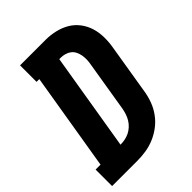

<svg xmlns="http://www.w3.org/2000/svg" viewBox="-224 -836 938 938"><g transform="rotate(-45 244.5 -367.5)"><path d="M-11 0V-114H23L107 -621H88V-735H264Q297 -735 329.5 -727.5Q362 -720 389.5 -704Q417 -688 436.5 -662.5Q456 -637 465.5 -606.5Q475 -576 475.5 -542Q476 -508 470 -474L427 -212Q422 -182 411 -153Q400 -124 381 -98Q362 -72 336 -52.5Q310 -33 281 -21Q252 -9 222 -4.5Q192 0 162 0ZM162 -114Q177 -114 192.5 -117Q208 -120 222.5 -127Q237 -134 249.5 -145.5Q262 -157 270.5 -171Q279 -185 284 -200Q289 -215 292 -231L335 -493Q338 -508 338.5 -523.5Q339 -539 336.5 -553.5Q334 -568 327.5 -581.5Q321 -595 309.5 -604Q298 -613 283.5 -617Q269 -621 254 -621H245L161 -114Z"/></g></svg>

Font: Iosevka Slab Heavy
Style: Italic
Weight: 900
Italic angle: -9°
Monospace: yes
Designer: Belleve Invis
Foundry: Belleve Invis
Version: Version 11.1.0; ttfautohint (v1.8.3)